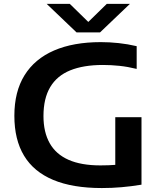

<svg xmlns="http://www.w3.org/2000/svg" viewBox="-20 -968 838 996"><path d="M508.5 7.5Q356.5 7.5 255.8 -34.8Q155 -77 104.8 -160.2Q54.5 -243.5 54.5 -367.5Q54.5 -492.5 107.2 -577.5Q160 -662.5 260.2 -706Q360.5 -749.5 503 -749.5Q548.5 -749.5 595.2 -744.5Q642 -739.5 689 -728.5V-610.5Q642.5 -622 599.2 -626.5Q556 -631 514 -631Q413 -631 344.2 -603Q275.5 -575 240.5 -516.2Q205.5 -457.5 205.5 -366Q205.5 -282.5 237.8 -225.2Q270 -168 335.5 -139Q401 -110 501 -110Q543 -110 582 -113Q621 -116 653.5 -121.5L578 -53.5V-360H714V-10Q659 -1 609.8 3.2Q560.5 7.5 508.5 7.5ZM377 -800 222 -948H342L452.5 -840H423.5L534 -948H654L499 -800Z"/></svg>

Font: Encode Sans SC Expanded SemiBold
Style: Regular
Weight: 600
Width: 7
Designer: Multiple Designers
Foundry: Impallari Type
Version: Version 3.002